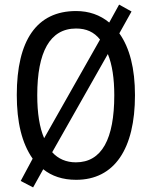

<svg xmlns="http://www.w3.org/2000/svg" viewBox="-20 -772 659 835"><path d="M567 -358C567 -474 544 -564 499 -627L552 -722L498 -752L455 -674C415 -707 367 -724 311 -724C139 -724 53 -596 53 -359C53 -241 75 -149 122 -82L70 15L124 43L168 -36C205 -6 253 10 311 10C478 10 567 -125 567 -358ZM142 -358C142 -546 197 -648 311 -648C355 -648 389 -633 415 -600L172 -171C152 -217 142 -280 142 -358ZM477 -358C477 -168 423 -66 310 -66C268 -66 233 -81 207 -110L449 -537C468 -491 477 -430 477 -358Z"/></svg>

Font: Noto Sans Condensed
Style: Regular
Weight: 400
Width: 3
Designer: Monotype Design Team
Foundry: Monotype Imaging Inc.
Version: Version 2.013